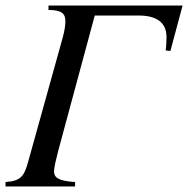

<svg xmlns="http://www.w3.org/2000/svg" viewBox="-56 -673 679 693"><path d="M603 -653H119V-637C165 -637 180 -625 180 -597C180 -581 177 -561 170 -536L47 -94C32 -40 23 -20 -36 -16V0H215V-16C156 -20 139 -31 139 -55C139 -68 147 -101 154 -128L286 -617H444C509 -617 545 -592 545 -539C545 -530 544 -503 542 -491L559 -489Z"/></svg>

Font: XITS
Style: Italic
Weight: 400
Italic angle: -16.33°
Designer: MicroPress Inc., with final additions and corrections provided by Coen Hoffman, Elsevier (retired)
Version: Version 1.302